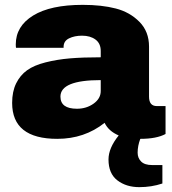

<svg xmlns="http://www.w3.org/2000/svg" viewBox="-20 -560 707 791"><path d="M321 -540Q399 -540 457 -525Q515 -510 554.5 -470Q594 -430 594 -368V-162Q594 -123 626 -123H662V-8Q625 12 558 12Q547 41 547 69Q547 91 561.5 105.5Q576 120 607 120H649V196Q604 211 554 211Q500 211 463.5 183Q427 155 427 97Q427 50 469 -2Q427 -20 411 -54Q328 12 216 12Q30 12 30 -136Q30 -183 46.5 -216.5Q63 -250 91.5 -270.5Q120 -291 167.5 -303Q215 -315 268 -319.5Q321 -324 395 -324V-350Q395 -381 373.5 -397Q352 -413 318 -413Q287 -413 264.5 -402Q242 -391 242 -367V-363H46Q45 -368 45 -377Q45 -452 116.5 -496Q188 -540 321 -540ZM395 -185V-230Q229 -230 229 -162Q229 -112 297 -112Q336 -112 365.5 -133Q395 -154 395 -185Z"/></svg>

Font: Archicoco
Style: Regular
Weight: 400
Designer: Hector Gatti
Foundry: Hector Gatti
Version: 1.002